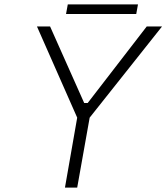

<svg xmlns="http://www.w3.org/2000/svg" viewBox="-20 -858 761 878"><path d="M282 -794 290 -838H611L603 -794ZM277 0 333 -320 149 -737H209L365 -387H381L651 -737H721L390 -320L333 0Z"/></svg>

Font: Tomorrow Light
Style: Italic
Weight: 300
Italic angle: -10°
Designer: Tony de Marco, Monica Rizzolli
Foundry: Just in Type
Version: Version 2.002